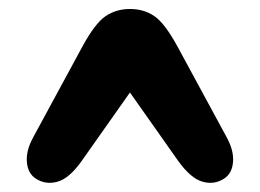

<svg xmlns="http://www.w3.org/2000/svg" viewBox="-20 -740 578 427"><path d="M306.5 -587.5H231.5L376 -382.5Q404 -343.5 430 -336Q456 -328.5 478 -342.5Q496 -354 498.2 -379.2Q500.5 -404.5 484.5 -434L375 -636Q346.5 -688.5 323.2 -704.2Q300 -720 269 -720Q238.5 -720 215 -704.2Q191.5 -688.5 163 -636L53.5 -434Q37.5 -404.5 39.8 -379.2Q42 -354 60 -342.5Q82 -328.5 108.2 -336Q134.5 -343.5 162 -382.5Z"/></svg>

Font: Fraunces SuperSoft Wonky
Style: Regular
Weight: 900
Version: Version 1.000;[b76b70a41]